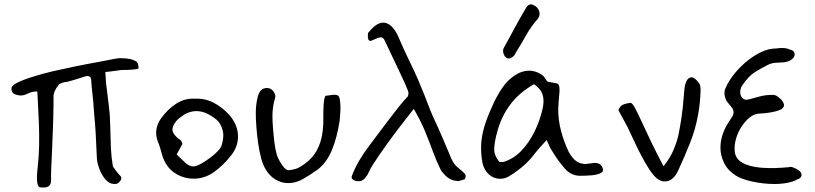

<svg xmlns="http://www.w3.org/2000/svg" viewBox="-20 -824 3667 864"><path d="M161 19Q139 17 150 -75Q155 -121 156 -169Q157 -217 155 -269Q152 -328 150.5 -363.5Q149 -399 148 -412Q128 -414 103 -402Q78 -389 52 -398Q30 -404 32 -427Q32 -449 129 -479Q173 -493 216.5 -503Q260 -513 310.5 -523.5Q361 -534 427 -546L500 -560Q515 -563 527 -562Q572 -562 595 -546Q600 -541 602 -532Q604 -523 603 -516Q602 -513 579 -511Q567 -510 554 -509.5Q541 -509 527 -509Q523 -508 515.5 -507.5Q508 -507 497 -505Q485 -503 474.5 -502Q464 -501 454 -500L457 -452L462 -412Q471 -342 474 -306L476 -258Q478 -201 479 -159Q481 -116 488 -75Q496 -63 504.5 -52Q513 -41 523 -31Q530 -21 520 -8.5Q510 4 499 4Q495 4 490.5 3.5Q486 3 481 2Q463 -4 448.5 -24Q434 -44 425.5 -68.5Q417 -93 416 -111Q411 -243 404 -307Q400 -372 395 -411Q391 -446 390.5 -464Q390 -482 372 -482Q367 -482 341 -473Q328 -469 313.5 -464.5Q299 -460 284 -456Q262 -455 245 -444Q221 -413 221 -392Q221 -291 215 -165Q212 -101 210.5 -63.5Q209 -26 210 -15Q212 26 161 19Z M852 -20Q804 -20 765 -46.5Q726 -73 710 -125Q706 -140 701.5 -155.5Q697 -171 691 -185Q669 -240 705 -292Q737 -335 774.5 -358.5Q812 -382 855 -380Q903 -382 941 -362Q979 -342 1010 -309Q1051 -263 1051 -210Q1051 -161 1017 -121Q982 -77 941 -48.5Q900 -20 852 -20ZM849 -75Q863 -75 884.5 -87Q906 -99 927 -115Q948 -131 959 -143Q974 -156 979.5 -177.5Q985 -199 985 -214Q985 -233 976.5 -253.5Q968 -274 955 -285Q933 -303 910 -313.5Q887 -324 864 -324Q847 -324 829.5 -318Q812 -312 793 -297Q777 -286 766.5 -270Q756 -254 756 -241Q756 -230 765 -218Q774 -206 794 -192Q796 -191 797 -187Q798 -183 801 -176L775 -129Q794 -110 813 -92.5Q832 -75 849 -75Z M1411 -62Q1376 -37 1343.5 -18.5Q1311 0 1277 0Q1246 0 1219 -16.5Q1192 -33 1175 -63Q1163 -82 1154.5 -114.5Q1146 -147 1141 -184Q1136 -221 1133.5 -255.5Q1131 -290 1131 -313Q1131 -332 1133 -351Q1135 -370 1140 -389Q1150 -428 1181 -428Q1201 -428 1212 -410.5Q1223 -393 1217 -380Q1211 -360 1208.5 -340Q1206 -320 1206 -300Q1206 -280 1208.5 -247.5Q1211 -215 1215 -182.5Q1219 -150 1225 -130Q1229 -116 1236.5 -102.5Q1244 -89 1252 -78Q1266 -58 1279 -58Q1285 -58 1300 -61.5Q1315 -65 1321 -68Q1356 -86 1382 -114Q1408 -142 1422 -186Q1436 -230 1435 -295Q1435 -300 1435 -315Q1435 -330 1436 -347.5Q1437 -365 1439.5 -378.5Q1442 -392 1446 -393Q1458 -395 1475.5 -397Q1493 -399 1501 -394Q1507 -390 1509.5 -375Q1512 -360 1512 -341Q1512 -322 1510.5 -304.5Q1509 -287 1508 -278Q1497 -207 1474.5 -151Q1452 -95 1411 -62Z M1636 -675Q1661 -707 1681.5 -716.5Q1702 -726 1718.5 -720Q1735 -714 1747 -700Q1759 -686 1767 -670.5Q1775 -655 1778 -646Q1797 -602 1812 -571Q1827 -540 1842 -508.5Q1857 -477 1876 -430Q1891 -395 1903 -362.5Q1915 -330 1929 -298Q1951 -252 1973.5 -199Q1996 -146 2012 -108Q2023 -84 2041 -69.5Q2059 -55 2070 -44Q2081 -33 2071 -17Q2065 -16 2058.5 -13.5Q2052 -11 2044 -9Q2039 -10 2027.5 -11Q2016 -12 2000 -21.5Q1984 -31 1964 -58Q1943 -101 1927.5 -143.5Q1912 -186 1893 -232.5Q1874 -279 1842 -334Q1816 -301 1783.5 -259Q1751 -217 1718 -171Q1685 -125 1656 -80Q1646 -64 1639 -48Q1632 -32 1618 -18Q1609 -9 1594.5 -8.5Q1580 -8 1570 -14.5Q1560 -21 1563 -31Q1577 -69 1598 -104Q1619 -139 1643 -170Q1651 -181 1672.5 -209.5Q1694 -238 1721 -274Q1748 -310 1773.5 -342Q1799 -374 1816 -391Q1817 -398 1818 -402.5Q1819 -407 1815 -418Q1811 -429 1800 -453.5Q1789 -478 1767 -524Q1745 -570 1709 -646Q1702 -657 1692 -656Q1682 -655 1671 -649.5Q1660 -644 1651.5 -641Q1643 -638 1638.5 -644.5Q1634 -651 1636 -675Z M2590 -33Q2571 -33 2553.5 -41Q2536 -49 2522 -65Q2506 -84 2496.5 -96.5Q2487 -109 2479 -122Q2471 -135 2457 -156Q2454 -162 2450.5 -170.5Q2447 -179 2440 -194Q2424 -176 2412 -163Q2400 -150 2389 -136Q2366 -105 2338.5 -80.5Q2311 -56 2279 -36Q2254 -18 2227 -19.5Q2200 -21 2179.5 -39.5Q2159 -58 2151 -91Q2142 -142 2146 -185Q2150 -228 2165 -271.5Q2180 -315 2204 -366Q2230 -418 2254.5 -447.5Q2279 -477 2316 -496Q2375 -521 2424 -483Q2429 -479 2435 -468.5Q2441 -458 2446 -456Q2469 -452 2480 -450Q2491 -448 2494.5 -441.5Q2498 -435 2498 -416Q2498 -413 2496.5 -396.5Q2495 -380 2493.5 -361.5Q2492 -343 2492 -333Q2492 -283 2504.5 -235.5Q2517 -188 2539 -141Q2556 -110 2574.5 -98Q2593 -86 2615 -86Q2617 -86 2627.5 -87.5Q2638 -89 2648 -90Q2658 -91 2657 -91Q2668 -91 2677 -86.5Q2686 -82 2691 -70Q2699 -53 2683 -45Q2667 -37 2640.5 -35Q2614 -33 2590 -33ZM2228 -95H2245Q2291 -109 2326 -145.5Q2361 -182 2385.5 -232Q2410 -282 2422 -336Q2430 -372 2421.5 -398.5Q2413 -425 2383 -445Q2319 -409 2278.5 -356.5Q2238 -304 2219 -236Q2206 -191 2204 -158Q2202 -125 2228 -95ZM2256 -566Q2247 -575 2244.5 -588Q2242 -601 2249 -612Q2262 -635 2274 -657.5Q2286 -680 2298 -702Q2310 -724 2322.5 -746Q2335 -768 2348 -790Q2361 -810 2379 -802Q2399 -794 2406 -774.5Q2413 -755 2399 -738Q2369 -704 2347 -664.5Q2325 -625 2301 -587Q2296 -573 2281.5 -564.5Q2267 -556 2256 -566Z M2921 -36Q2904 -56 2884.5 -90Q2865 -124 2848 -159Q2831 -194 2819 -220Q2807 -246 2805 -250L2763 -328Q2770 -348 2785.5 -354Q2801 -360 2818 -361Q2825 -361 2837.5 -338Q2850 -315 2868.5 -274.5Q2887 -234 2911.5 -183Q2936 -132 2966 -76Q2996 -113 3012.5 -153Q3029 -193 3035 -227Q3038 -243 3040.5 -257Q3043 -271 3046 -290Q3049 -309 3052.5 -340.5Q3056 -372 3060 -424Q3062 -445 3070 -460.5Q3078 -476 3092.5 -476Q3107 -476 3127 -448Q3133 -441 3132.5 -414Q3132 -387 3128.5 -356.5Q3125 -326 3121 -306Q3110 -244 3086 -183Q3062 -122 3032 -57Q3013 -15 2981.5 -8.5Q2950 -2 2921 -36Z M3465 4Q3417 4 3367.5 -6.5Q3318 -17 3291 -34Q3254 -58 3238 -91.5Q3222 -125 3222 -160Q3222 -191 3232.5 -221Q3243 -251 3260 -276Q3268 -288 3274.5 -298.5Q3281 -309 3281 -319Q3281 -329 3274 -339Q3267 -349 3256 -361Q3249 -369 3244.5 -381Q3240 -393 3240 -405Q3240 -418 3244 -425Q3254 -451 3277 -482Q3300 -513 3332 -541Q3364 -569 3400.5 -587.5Q3437 -606 3474 -606Q3480 -607 3486 -607.5Q3492 -608 3499 -608Q3520 -608 3534 -601Q3548 -599 3553.5 -589Q3559 -579 3552.5 -567Q3546 -555 3524 -547Q3505 -542 3480 -542Q3455 -542 3435 -532Q3404 -516 3376.5 -499Q3349 -482 3321 -441Q3311 -427 3311 -409Q3311 -395 3319 -385Q3327 -375 3340 -375Q3343 -375 3351 -377Q3373 -383 3399 -390Q3425 -397 3453 -397Q3467 -399 3481 -388.5Q3495 -378 3502 -367Q3508 -358 3508 -351Q3508 -333 3474.5 -324Q3441 -315 3399 -313Q3376 -313 3355 -296.5Q3334 -280 3317.5 -255Q3301 -230 3292.5 -201Q3284 -172 3286 -146Q3288 -110 3321 -91.5Q3354 -73 3409 -69Q3464 -65 3532 -72Q3537 -75 3550.5 -70Q3564 -65 3575.5 -56.5Q3587 -48 3587 -38Q3587 -22 3568 -17Q3552 -7 3524.5 -1.5Q3497 4 3465 4Z"/></svg>

Font: Mynerve
Style: Regular
Weight: 400
Designer: Carolina Short
Foundry: Carolina Short
Version: Version 1.000; ttfautohint (v1.8.4.7-5d5b)